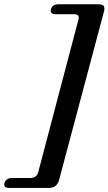

<svg xmlns="http://www.w3.org/2000/svg" viewBox="-105 -774 519 919"><path d="M78 50 270 -678.5Q274.5 -693.5 269 -699.8Q263.5 -706 246.5 -706H161Q132.5 -706 139 -730.5Q146 -753.5 175.5 -753.5H366.5Q386.5 -753.5 392 -744.5Q397.5 -735.5 392 -716.5L177.5 88.5Q166.5 125.5 130 125.5H-61Q-90 125.5 -83.5 101.5Q-75.5 78 -47 78H38.5Q70.5 78 78 50Z"/></svg>

Font: Fraunces 9pt S000 SemiBold
Style: Italic
Weight: 600
Italic angle: -16°
Version: Version 1.000; ttfautohint (v1.8.3)